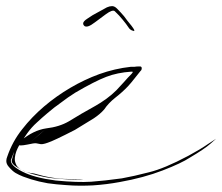

<svg xmlns="http://www.w3.org/2000/svg" viewBox="-29 -627 712 615"><path d="M59.6 -164.1Q30.3 -158.2 30.3 -164.1Q30.3 -168.9 37.1 -175.8Q78.1 -210 119.1 -215.8Q161.1 -220.7 191.4 -238.3Q232.4 -263.7 273.4 -286.1Q315.4 -309.6 343.8 -337.9Q355.5 -350.6 368.2 -364.3Q379.9 -377.9 392.6 -390.6Q396.5 -395.5 396.5 -396.5Q396.5 -397.5 391.6 -397.5Q346.7 -394.5 311.5 -380.9Q275.4 -367.2 211.9 -330.1Q188.5 -315.4 167 -298.8Q144.5 -283.2 123 -264.6Q105.5 -250 88.9 -234.4Q72.3 -219.7 57.6 -199.2Q54.7 -194.3 43 -177.7Q31.2 -162.1 23.4 -142.6Q19.5 -131.8 18.6 -122.1Q17.6 -111.3 21.5 -102.5Q25.4 -90.8 40 -83Q53.7 -74.2 80.1 -71.3Q139.6 -53.7 188.5 -53.7Q237.3 -52.7 237.3 -52.7Q237.3 -51.8 211.9 -51.8Q187.5 -51.8 156.2 -54.7Q138.7 -55.7 122.1 -58.6Q105.5 -61.5 90.8 -65.4Q52.7 -74.2 29.3 -88.9Q5.9 -102.5 8.8 -114.3Q12.7 -127.9 14.6 -134.8Q16.6 -140.6 16.6 -140.6Q16.6 -140.6 14.6 -136.7Q12.7 -131.8 5.9 -114.3Q3.9 -96.7 43 -77.1Q81.1 -57.6 149.4 -48.8Q219.7 -42 262.7 -44.9Q304.7 -47.9 361.3 -55.7Q399.4 -62.5 448.2 -75.2Q497.1 -86.9 574.2 -127.9Q612.3 -148.4 637.7 -166Q663.1 -182.6 663.1 -182.6Q663.1 -182.6 645.5 -167Q627 -150.4 579.1 -122.1Q552.7 -104.5 492.2 -81.1Q431.6 -57.6 354.5 -43.9Q312.5 -36.1 268.6 -33.2Q249 -32.2 228.5 -32.2Q205.1 -32.2 181.6 -34.2Q151.4 -36.1 124 -40Q95.7 -44.9 70.3 -52.7Q57.6 -56.6 44.9 -61.5Q32.2 -66.4 20.5 -73.2Q10.7 -79.1 -1 -92.8Q-8.8 -101.6 -8.8 -111.3Q-8.8 -118.2 -5.9 -125Q10.7 -173.8 42 -212.9Q72.3 -252 112.3 -286.1Q151.4 -319.3 196.3 -345.7Q241.2 -372.1 289.1 -389.6Q313.5 -398.4 338.9 -404.3Q364.3 -410.2 390.6 -413.1Q396.5 -413.1 402.3 -413.1Q408.2 -414.1 414.1 -414.1Q415 -414.1 417 -414.1Q423.8 -415 424.8 -410.2Q425.8 -403.3 420.9 -399.4Q411.1 -386.7 401.4 -375Q391.6 -362.3 380.9 -350.6Q363.3 -332 340.8 -314.5Q318.4 -296.9 304.7 -276.4Q292 -261.7 271.5 -248Q250 -235.4 210.9 -210.9Q142.6 -175.8 124 -169.9Q105.5 -163.1 97.7 -166Q92.8 -167 86.9 -168Q80.1 -168.9 59.6 -164.1Q59.6 -164.1 80.1 -181.6Q101.6 -199.2 115.2 -211.9Q115.2 -211.9 59.6 -164.1ZM251 -567.4Q267.6 -579.1 283.2 -586.9Q297.9 -594.7 313.5 -603.5Q322.3 -607.4 330.1 -607.4Q337.9 -607.4 345.7 -599.6Q357.4 -587.9 368.2 -575.2Q377.9 -561.5 392.6 -543.9Q401.4 -532.2 401.4 -529.3Q401.4 -528.3 399.4 -527.3Q399.4 -527.3 398.4 -528.3Q390.6 -529.3 384.8 -536.1Q375 -550.8 364.3 -563.5Q353.5 -577.1 338.9 -590.8Q332 -597.7 309.6 -581.1Q287.1 -564.5 275.4 -555.7Q249 -535.2 240.2 -544.9Q237.3 -547.9 237.3 -551.8Q237.3 -558.6 251 -567.4Z"/></svg>

Font: Margalida Font
Style: Regular
Weight: 400
Designer: Mateu Riera. mateurierasureda@hotmail.com
Version: Version 1.0